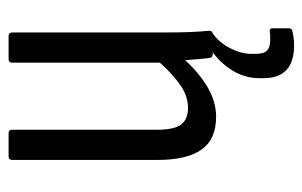

<svg xmlns="http://www.w3.org/2000/svg" viewBox="-152 -376 721 458"><g transform="rotate(-90 209.0 -146.5)"><path d="M160 8Q106 8 81.5 -27Q57 -62 57 -131V-478Q57 -487 65 -487H121Q129 -487 129 -478V-133Q129 -92 141.5 -75.5Q154 -59 181 -59Q208 -59 233.5 -76Q259 -93 289 -126V-478Q289 -487 297 -487H353Q361 -487 361 -478V-121Q361 -83 362 -56Q363 -29 365 -11Q366 0 357 0H309Q301 0 300 -9Q297 -35 295 -66Q263 -31 229 -11.5Q195 8 160 8ZM330 194Q252 194 252 121V111Q252 72 276.5 37.5Q301 3 346 -20L359 -9L360 -1Q337 15 323.5 41.5Q310 68 310 92V102Q310 122 318 129.5Q326 137 342 137Q347 137 352.5 137Q358 137 363 136Q371 135 371 142V182Q371 189 364 190Q348 194 330 194Z"/></g></svg>

Font: Sofia Sans Cond
Style: Regular
Weight: 400
Width: 3
Designer: Botio Nikoltchev, Ani Petrova
Foundry: lettersoup
Version: Version 4.100; ttfautohint (v1.8.3)